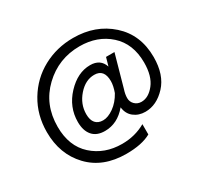

<svg xmlns="http://www.w3.org/2000/svg" viewBox="-176 -879 1362 1310"><g transform="rotate(-30 504.5 -224.5)"><path d="M68.4 -190.4Q68.4 -325.2 133.3 -433.1Q198.2 -541 306.6 -599.6Q415 -658.2 543.9 -658.2Q719.7 -658.2 837.9 -552.2Q956.1 -446.3 956.1 -270.5Q956.1 -130.9 883.3 -52.7Q810.5 25.4 721.7 25.4Q668.9 25.4 631.8 -3.9Q594.7 -33.2 588.9 -85.9Q516.6 1 417 1Q352.5 1 319.3 -37.6Q286.1 -76.2 286.1 -144.5Q286.1 -261.7 369.6 -350.6Q453.1 -439.5 551.8 -439.5Q632.8 -439.5 656.2 -368.2L674.8 -433.6H741.2L670.9 -182.6Q659.2 -147.5 659.2 -117.7Q659.2 -87.9 680.2 -67.4Q701.2 -46.9 732.4 -46.9Q788.1 -46.9 834.5 -105.5Q880.9 -164.1 880.9 -270.5Q880.9 -418.9 787.6 -502.9Q694.3 -586.9 553.7 -586.9Q387.7 -586.9 269 -473.6Q150.4 -360.4 150.4 -185.5Q150.4 -32.2 243.7 51.8Q336.9 135.7 474.6 135.7Q577.1 135.7 660.2 87.9V168.9Q588.9 209 465.8 209Q282.2 209 175.3 96.2Q68.4 -16.6 68.4 -190.4ZM362.3 -162.1Q362.3 -116.2 382.8 -92.3Q403.3 -68.4 442.4 -68.4Q481.4 -68.4 526.9 -100.6Q572.3 -132.8 603.5 -189.5Q621.1 -238.3 621.1 -274.4Q621.1 -368.2 543 -368.2Q473.6 -368.2 418 -304.7Q362.3 -241.2 362.3 -162.1Z"/></g></svg>

Font: GenEi M Gothic v2 Regular
Style: Regular
Weight: 400
Version: Version 2.0